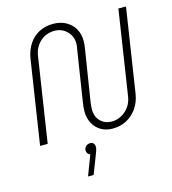

<svg xmlns="http://www.w3.org/2000/svg" viewBox="-137 -824 1068 1195"><g transform="rotate(-15 397.0 -226.0)"><path d="M508 13Q464 13 431.5 -6.5Q399 -26 381.5 -60Q364 -94 364 -137Q364 -149 365.5 -163.5Q367 -178 369 -191L420 -518Q422 -526 423.5 -537.5Q425 -549 425 -558Q425 -605 392.5 -637Q360 -669 312 -669Q278 -669 249 -654Q220 -639 200.5 -611.5Q181 -584 175 -549L91 0H42L125 -541Q134 -594 159.5 -632.5Q185 -671 225 -692Q265 -713 315 -713Q363 -713 398.5 -693.5Q434 -674 453.5 -640Q473 -606 473 -561Q473 -550 472 -537.5Q471 -525 469 -516L416 -182Q415 -172 413.5 -160Q412 -148 412 -138Q412 -88 441 -59.5Q470 -31 513 -31Q545 -31 574 -46Q603 -61 623.5 -88.5Q644 -116 650 -152L734 -700H783L700 -160Q692 -108 665 -69Q638 -30 597.5 -8.5Q557 13 508 13ZM281 261 330 132Q320 128 314 120Q308 112 308 101Q308 90 313.5 81.5Q319 73 327.5 68.5Q336 64 346 64Q362 64 369 73.5Q376 83 376 96Q376 103 373 114Q370 125 365 137L317 261Z"/></g></svg>

Font: MuseoModerno Thin ExtraLight
Style: Italic
Weight: 250
Italic angle: -9°
Version: Version 1.003